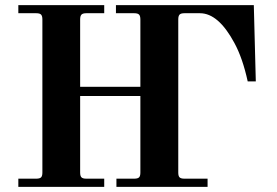

<svg xmlns="http://www.w3.org/2000/svg" viewBox="-20 -732 1084 752"><path d="M793 0H436V-32.2H505.9Q519.5 -32.2 524.7 -37.4Q529.8 -42.5 529.8 -56.2V-356H293.9V-56.2Q293.9 -42.5 299.1 -37.4Q304.2 -32.2 317.9 -32.2H388.2V0H51.8V-32.2H122.1Q135.7 -32.2 140.9 -37.4Q146 -42.5 146 -56.2V-655.8Q146 -669.4 140.9 -674.8Q135.7 -680.2 122.1 -680.2H51.8V-711.9H388.2V-680.2H317.9Q304.2 -680.2 299.1 -674.8Q293.9 -669.4 293.9 -655.8V-392.1H529.8V-655.8Q529.8 -669.4 524.7 -674.8Q519.5 -680.2 505.9 -680.2H434.1V-711.9H974.1L981.9 -413.1H950.2Q930.2 -504.9 897.9 -564Q835.4 -680.2 763.2 -680.2H702.1Q688.5 -680.2 683.3 -674.8Q678.2 -669.4 678.2 -655.8V-56.2Q678.2 -42.5 683.3 -37.4Q688.5 -32.2 702.1 -32.2H793Z"/></svg>

Font: Flanker Steampunk
Style: Bold
Weight: 700
Designer: Alexey Kryukov, Leonardo Di Lena
Foundry: Alexey Kryukov, Leonardo Di Lena
Version: 1.210